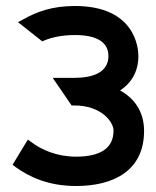

<svg xmlns="http://www.w3.org/2000/svg" viewBox="-20 -610 520 641"><path d="M231 -493C300 -493 342 -471 342 -423C342 -368 290 -350 227 -350H156L219 -258H227C320 -258 359 -202 359 -174C359 -115 315 -87 234 -87C170 -87 118 -110 84 -136L73 -144L22 -60L31 -53C78 -19 142 11 234 11C359 11 461 -40 461 -173C461 -238 428 -282 381 -308C416 -331 442 -368 442 -423C442 -449 432 -590 230 -590C153 -590 101 -570 57 -545L40 -536L121 -472C150 -485 185 -493 231 -493Z"/></svg>

Font: Charger
Style: ExBd
Weight: 400
Designer: Jasper
Foundry: Cannot Into Space Fonts
Version: Version 0.99